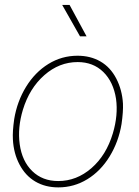

<svg xmlns="http://www.w3.org/2000/svg" viewBox="-20 -770 579 799"><path d="M39.1 -274.4Q51.3 -348.1 88.4 -408.7Q125.5 -469.2 181.2 -503.7Q236.8 -538.1 302.7 -538.1Q356.4 -538.1 397.9 -514.2Q439.5 -490.2 463.9 -443.1Q488.3 -396 491.7 -338.9Q493.2 -305.7 485.8 -253.9Q473.6 -180.2 436.3 -119.1Q398.9 -58.1 343.5 -24.2Q288.1 9.8 222.7 9.8Q168.5 9.8 127.2 -14.4Q85.9 -38.6 61.3 -85.2Q36.6 -131.8 33.7 -189.9Q31.7 -222.7 39.1 -274.4ZM62 -169.9Q71.8 -99.1 114.3 -57.9Q156.7 -16.6 222.2 -16.6Q298.8 -16.6 360.6 -70.3Q422.4 -124 449.7 -215.3Q472.2 -291 462.9 -358.4Q452.1 -429.2 409.9 -470.5Q367.7 -511.7 303.2 -511.7Q226.6 -511.7 164.6 -457.3Q102.5 -402.8 75.2 -313Q52.7 -238.3 62 -169.9ZM340.3 -618.7H313L238.8 -749.5H269.5Z"/></svg>

Font: TypoPRO Roboto
Style: Italic
Weight: 250
Italic angle: -12°
Designer: Google
Version: Version 2.136; 2016